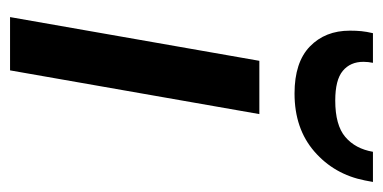

<svg xmlns="http://www.w3.org/2000/svg" viewBox="-210 -552 762 382"><g transform="rotate(90 171.0 -361.0)"><path d="M14 0 101 -496H207L120 0ZM166 -566Q104 -566 72.5 -596.5Q41 -627 41 -676Q41 -689 42 -699Q43 -709 46 -722H105Q104 -717 103.5 -712.5Q103 -708 103 -703Q103 -677 121 -662Q139 -647 180 -647Q229 -647 252.5 -667Q276 -687 282 -722H342L339 -706Q327 -645 281.5 -605.5Q236 -566 166 -566Z"/></g></svg>

Font: Rethink Sans Medium
Style: Italic
Weight: 500
Italic angle: -10°
Designer: The Rethink Sans project authors (Hans Thiessen). DM Sans designed by Colophon Foundry.
Foundry: Rethink Communications LLC
Version: Version 1.001